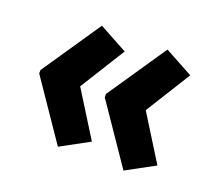

<svg xmlns="http://www.w3.org/2000/svg" viewBox="-86 -614 757 680"><g transform="rotate(20 292.5 -274.0)"><path d="M40 -279.8 190.9 -502 297.9 -443.8 191.9 -273.9 297.9 -104 190.9 -45.9 40 -267.1ZM287.1 -279.8 438 -502 544.9 -443.8 439 -273.9 544.9 -104 438 -45.9 287.1 -267.1Z"/></g></svg>

Font: Droid Sans
Style: Bold
Weight: 700
Foundry: Ascender Corporation
Version: Version 1.00 build 112